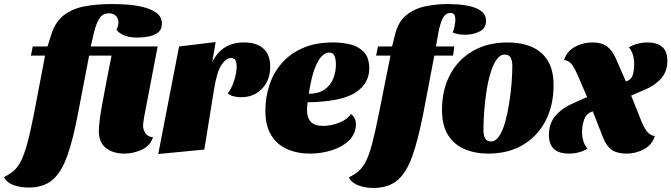

<svg xmlns="http://www.w3.org/2000/svg" viewBox="-116 -740 3322 950"><path d="M26 188Q-16 188 -49.5 175.5Q-83 163 -96 136Q-68 122 -48 105Q-28 88 -12 56Q4 24 19.5 -32.5Q35 -89 53 -182L107 -465H37L46 -510H119L139 -573Q160 -636 203.5 -667.5Q247 -699 307 -709.5Q367 -720 437 -720Q467 -720 508.5 -717.5Q550 -715 590.5 -705.5Q631 -696 658 -676.5Q685 -657 685 -623Q685 -593 665 -578.5Q645 -564 617 -559Q589 -554 566 -554Q523 -554 498 -565Q473 -576 460 -593Q470 -611 470 -629Q470 -648 458 -661Q446 -674 423 -674Q392 -674 376 -649Q360 -624 350 -583L333 -510H664L597 -160Q596 -152 594 -140.5Q592 -129 592 -118Q592 -98 604 -80.5Q616 -63 641 -61Q628 -19 586 0.5Q544 20 499 20Q444 20 408.5 -7.5Q373 -35 373 -92Q373 -113 377.5 -147.5Q382 -182 389 -220.5Q396 -259 402.5 -293.5Q409 -328 413 -349L436 -465H325L272 -189Q246 -49 216 33.5Q186 116 141.5 152Q97 188 26 188Z M667 22 770 -510 951 -532 934 -432Q981 -530 1091 -530Q1153 -530 1187 -500Q1221 -470 1221 -410Q1221 -343 1180.5 -301Q1140 -259 1077 -259Q1058 -259 1039.5 -263.5Q1021 -268 1011 -278Q1030 -302 1042.5 -341Q1055 -380 1055 -411Q1055 -427 1050 -440Q1045 -453 1027 -453Q1003 -453 980 -419Q957 -385 943 -298L895 0Z M1418 20Q1355 20 1305 -2Q1255 -24 1226 -71Q1197 -118 1197 -192Q1197 -257 1216.5 -317.5Q1236 -378 1277 -426Q1318 -474 1381.5 -502Q1445 -530 1533 -530Q1578 -530 1618.5 -520Q1659 -510 1685 -482Q1711 -454 1711 -401Q1711 -332 1651.5 -288Q1592 -244 1457 -236Q1445 -235 1432.5 -234.5Q1420 -234 1406 -234Q1405 -225 1404 -214.5Q1403 -204 1403 -196Q1403 -158 1421.5 -137.5Q1440 -117 1483 -117Q1519 -117 1560 -132Q1601 -147 1620 -176Q1645 -158 1645 -126Q1645 -79 1611.5 -46Q1578 -13 1526 3.5Q1474 20 1418 20ZM1412 -276Q1459 -276 1489 -296.5Q1519 -317 1533 -351.5Q1547 -386 1546 -427Q1545 -450 1538.5 -465Q1532 -480 1512 -480Q1494 -480 1475.5 -461.5Q1457 -443 1440.5 -399Q1424 -355 1412 -276Z M1732 190Q1691 190 1657.5 177.5Q1624 165 1610 138Q1638 124 1658 107Q1678 90 1694 59Q1710 28 1725 -28Q1740 -84 1758 -175L1816 -465H1745L1754 -510H1824L1839 -570Q1855 -634 1895.5 -666Q1936 -698 1990 -709Q2044 -720 2100 -720Q2129 -720 2161.5 -717Q2194 -714 2223 -705.5Q2252 -697 2270.5 -680.5Q2289 -664 2289 -637Q2289 -600 2256.5 -584Q2224 -568 2186 -568Q2171 -568 2154.5 -570.5Q2138 -573 2123 -580Q2130 -592 2133.5 -611.5Q2137 -631 2137 -644Q2137 -658 2132 -667Q2127 -676 2113 -676Q2088 -676 2074.5 -649Q2061 -622 2053 -578L2041 -510H2132L2126 -465H2033L1980 -187Q1953 -47 1923 35.5Q1893 118 1848 154Q1803 190 1732 190Z M2300 20Q2235 20 2183 -2Q2131 -24 2101 -71.5Q2071 -119 2071 -196Q2071 -296 2111 -371Q2151 -446 2224 -488Q2297 -530 2396 -530Q2462 -530 2513.5 -508.5Q2565 -487 2594 -440.5Q2623 -394 2623 -318Q2623 -219 2583.5 -142.5Q2544 -66 2471.5 -23Q2399 20 2300 20ZM2314 -40Q2336 -40 2353.5 -66Q2371 -92 2383 -134.5Q2395 -177 2403 -227Q2411 -277 2415 -326Q2419 -375 2419 -413Q2419 -439 2411 -454.5Q2403 -470 2381 -470Q2358 -470 2340.5 -444.5Q2323 -419 2310.5 -377Q2298 -335 2290.5 -285Q2283 -235 2279.5 -186Q2276 -137 2276 -97Q2276 -72 2284 -56Q2292 -40 2314 -40Z M2699 20Q2600 20 2600 -72Q2600 -131 2634 -169Q2668 -207 2720 -229L2789 -260L2741 -371Q2730 -397 2715.5 -418.5Q2701 -440 2675 -443Q2689 -487 2729 -508.5Q2769 -530 2815 -530Q2862 -530 2888 -510Q2914 -490 2931 -451L2981 -337Q3008 -345 3015 -369.5Q3022 -394 3022 -422Q3022 -446 3016 -467Q3010 -488 2996 -506Q3016 -518 3040 -524Q3064 -530 3088 -530Q3135 -530 3160.5 -508Q3186 -486 3186 -439Q3186 -387 3155.5 -352Q3125 -317 3074 -296L3007 -267L3058 -139Q3069 -111 3085 -90Q3101 -69 3124 -67Q3111 -24 3071 -2Q3031 20 2984 20Q2938 20 2911.5 2Q2885 -16 2868 -59L2817 -189Q2786 -180 2775 -150Q2764 -120 2764 -88Q2764 -65 2770 -43.5Q2776 -22 2791 -4Q2749 20 2699 20Z"/></svg>

Font: Sansita Swashed Black
Style: Regular
Weight: 900
Designer: Pablo Cosgaya
Foundry: Omnibus-Type
Version: Version 1.003; ttfautohint (v1.8.3)